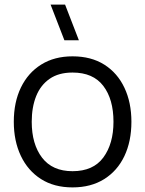

<svg xmlns="http://www.w3.org/2000/svg" viewBox="-20 -800 632 835"><path d="M260 -625 200 -780H263L323 -625ZM295.5 15Q215 15 158 -21.5Q101 -58 70.5 -122.5Q40 -187 40 -270.5Q40 -355.5 71 -419.5Q102 -483.5 159.2 -519.2Q216.5 -555 295.5 -555Q376.5 -555 433.8 -518.8Q491 -482.5 521.2 -418.2Q551.5 -354 551.5 -270.5Q551.5 -185.5 521 -121.2Q490.5 -57 433 -21Q375.5 15 295.5 15ZM295.5 -55.5Q385.5 -55.5 429.5 -115.2Q473.5 -175 473.5 -270.5Q473.5 -368.5 429.2 -426.5Q385 -484.5 295.5 -484.5Q235 -484.5 195.8 -457.2Q156.5 -430 137.2 -381.8Q118 -333.5 118 -270.5Q118 -173 163 -114.2Q208 -55.5 295.5 -55.5Z"/></svg>

Font: Manrope ExtraLight
Style: Regular
Weight: 400
Version: Version 4.504